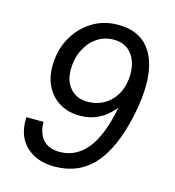

<svg xmlns="http://www.w3.org/2000/svg" viewBox="-109 -807 836 917"><g transform="rotate(15 309.0 -348.5)"><path d="M53 -175H138Q138 -120 166 -88Q194 -56 249 -56Q329 -56 383.5 -122.5Q438 -189 466 -332Q429 -288 388 -268Q347 -248 298 -248Q241 -248 199 -272.5Q157 -297 133.5 -340.5Q110 -384 110 -442Q110 -520 143.5 -581.5Q177 -643 234 -679Q291 -715 363 -715Q464 -715 515 -651Q566 -587 566 -471Q566 -404 549 -322Q512 -148 437.5 -65Q363 18 242 18Q155 18 102 -32Q49 -82 53 -175ZM314 -322Q363 -322 400.5 -345Q438 -368 459 -409Q480 -450 480 -503Q480 -564 449 -602.5Q418 -641 361 -641Q315 -641 278.5 -616Q242 -591 220.5 -547.5Q199 -504 199 -450Q199 -392 230.5 -357Q262 -322 314 -322Z"/></g></svg>

Font: Fragment Mono SC
Style: Italic
Weight: 400
Italic angle: -12°
Monospace: yes
Designer: Wei Huang based on Nimbus Sans by URW Studio, based on Helvetica by Max Miedinger.
Foundry: Wei Huang
Version: Version 1.012; ttfautohint (v1.8.4.7-5d5b)